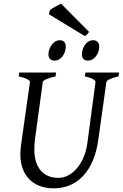

<svg xmlns="http://www.w3.org/2000/svg" viewBox="-20 -1010 668 1045"><path d="M625 -594.2Q594.2 -587.4 577.1 -579.1Q560.1 -570.8 559.1 -564L515.1 -250Q506.3 -186 485.4 -136.5Q464.4 -86.9 433.1 -53.2Q401.9 -19.5 361.1 -2.2Q320.3 15.1 272 15.1Q231.9 15.1 198.5 2.9Q165 -9.3 141.1 -32.7Q117.2 -56.2 104 -90.6Q90.8 -125 90.8 -169.9Q90.8 -195.8 95.2 -226.1L143.1 -564Q144 -569.8 128.9 -578.6Q113.8 -587.4 82 -594.2L85 -615.2H285.2L282.2 -594.2Q251.5 -587.4 232.7 -579.1Q213.9 -570.8 212.9 -564L169.9 -249Q168 -234.9 167.5 -220.7Q167 -206.5 167 -193.8Q167 -159.7 175.3 -131.8Q183.6 -104 200 -84Q216.3 -64 240.7 -53Q265.1 -42 296.9 -42Q328.6 -42 355.5 -57.6Q382.3 -73.2 402.8 -99.1Q423.3 -125 436.8 -158.7Q450.2 -192.4 455.1 -229L500 -564Q501 -569.8 487.3 -578.6Q473.6 -587.4 441.9 -594.2L444.8 -615.2H627.9ZM337.9 -756.3Q337.9 -742.7 333.5 -729.2Q329.1 -715.8 321.3 -704.8Q313.5 -693.8 302 -687Q290.5 -680.2 276.9 -680.2Q261.2 -680.2 252.4 -689Q243.7 -697.8 243.7 -714.4Q243.7 -727.5 248.3 -741Q252.9 -754.4 261 -765.6Q269 -776.9 280.5 -783.9Q292 -791 305.7 -791Q320.8 -791 329.3 -782Q337.9 -772.9 337.9 -756.3ZM520 -756.3Q520 -742.7 515.6 -729.2Q511.2 -715.8 503.2 -704.8Q495.1 -693.8 483.6 -687Q472.2 -680.2 458 -680.2Q442.9 -680.2 434.3 -689Q425.8 -697.8 425.8 -714.4Q425.8 -727.5 430.2 -741Q434.6 -754.4 442.4 -765.6Q450.2 -776.9 461.4 -783.9Q472.7 -791 486.8 -791Q502 -791 511 -782Q520 -772.9 520 -756.3ZM464.8 -836.4Q458 -826.7 453.9 -822.3Q449.7 -817.9 441.9 -813.5L246.1 -932.6L252 -955.6Q256.3 -959 264.2 -963.9Q272 -968.8 280.8 -973.6Q289.6 -978.5 297.9 -982.9Q306.2 -987.3 312 -990.2Z"/></svg>

Font: Gentium Plus Viet
Style: Italic
Weight: 400
Italic angle: -8°
Designer: J. Victor Gaultney, Annie Olsen, Iska Routamaa, Becca Hirsbrunner
Foundry: SIL International
Version: Version 5.000